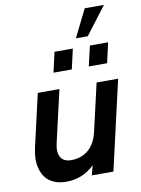

<svg xmlns="http://www.w3.org/2000/svg" viewBox="-97 -957 760 1033"><g transform="rotate(-10 283.0 -441.0)"><path d="M364.7 -741.2 439.5 -892.1H544.4L429.7 -741.2ZM213.9 -580.1 238.8 -689.9H338.9L314 -580.1ZM406.7 -580.1 432.1 -689.9H531.7L506.8 -580.1ZM181.2 9.8Q143.1 9.8 114.5 -2.4Q85.9 -14.6 69.8 -34.9Q53.7 -55.2 45.7 -82.3Q37.6 -109.4 38.1 -138.9Q38.6 -168.5 45.9 -200.2L111.8 -487.8H230L165 -205.1Q153.3 -156.2 169.2 -128.2Q185.1 -100.1 227.1 -100.1Q281.7 -100.1 320.1 -132.1Q358.4 -164.1 373 -226.1L433.1 -487.8H550.8L439 0H320.8L335 -53.2Q270 9.8 181.2 9.8Z"/></g></svg>

Font: HK Grotesk Legacy
Style: Bold Italic
Weight: 700
Italic angle: -13°
Designer: Alfredo Marco Pradil
Foundry: Hanken Design Co.
Version: Version 2.022;PS 002.022;hotconv 1.0.88;makeotf.lib2.5.64775